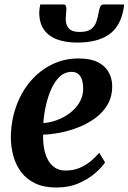

<svg xmlns="http://www.w3.org/2000/svg" viewBox="-20 -828 574 859"><path d="M450 -101.5Q436.5 -80.5 406.8 -54.2Q377 -28 333 -8.5Q289 11 232 11Q176 11 137.2 -7.8Q98.5 -26.5 74.5 -58.5Q50.5 -90.5 39.8 -130Q29 -169.5 28.5 -211Q29 -286 51.8 -350.5Q74.5 -415 115.5 -463.5Q156.5 -512 211.8 -539.2Q267 -566.5 331.5 -566.5Q383.5 -566.5 416.2 -550.5Q449 -534.5 465 -507Q481 -479.5 482 -445Q482.5 -397.5 462.2 -361.8Q442 -326 407.5 -300.5Q373 -275 331.8 -258.8Q290.5 -242.5 249 -234.5Q207.5 -226.5 173 -225.5Q172 -190.5 177.8 -161.2Q183.5 -132 195.8 -110.5Q208 -89 227.2 -77Q246.5 -65 273 -65Q307.5 -65 335.2 -76.5Q363 -88 385 -106.2Q407 -124.5 424 -144.5ZM301.5 -506.5Q270 -506.5 247 -484.8Q224 -463 208.8 -428.2Q193.5 -393.5 184.8 -353.5Q176 -313.5 174 -277.5Q195.5 -278.5 220 -285.8Q244.5 -293 268.2 -306.2Q292 -319.5 311.2 -338.5Q330.5 -357.5 341.8 -382Q353 -406.5 352 -436Q351 -471.5 338 -489Q325 -506.5 301.5 -506.5ZM264 -808Q272.5 -808 274.8 -801.5Q277 -795 277 -785.5Q276.5 -775.5 275.2 -764.2Q274 -753 274 -743Q273.5 -717 287.8 -701Q302 -685 336 -685Q371 -685 387.8 -698Q404.5 -711 411.2 -731.2Q418 -751.5 421.5 -773Q423.5 -786 428 -797Q432.5 -808 443.5 -808H534.5Q534.5 -804 534.5 -800.2Q534.5 -796.5 533.5 -792Q520 -710.5 468.2 -674Q416.5 -637.5 325.5 -637.5Q273.5 -637.5 235.2 -651.8Q197 -666 176.2 -696Q155.5 -726 155.5 -773Q156 -781.5 157 -790.2Q158 -799 160 -808Z"/></svg>

Font: Merriweather 28pt
Style: Bold Italic
Weight: 700
Italic angle: -7.8°
Version: Version 2.101